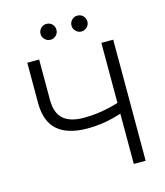

<svg xmlns="http://www.w3.org/2000/svg" viewBox="-128 -987 928 1083"><g transform="rotate(-15 335.5 -445.5)"><path d="M154.3 -707V-472.7Q154.3 -394 194.6 -359.1Q234.9 -324.2 313.5 -324.2Q414.6 -324.2 517.6 -356.4V-707H586.9V0H517.6V-293Q465.3 -276.9 418 -268.8Q370.6 -260.7 314.5 -260.7Q202.1 -261.7 143.6 -312.7Q85 -363.8 85 -472.7V-707ZM199.2 -843.8Q199.2 -863.3 212.9 -877Q226.6 -890.6 245.1 -890.6Q265.6 -890.6 278.8 -877.2Q292 -863.8 292 -843.8Q292 -825.2 278.6 -811.5Q265.1 -797.9 245.1 -797.9Q227.1 -797.9 213.1 -811.8Q199.2 -825.7 199.2 -843.8ZM379.9 -843.8Q379.9 -863.3 393.6 -877Q407.2 -890.6 425.8 -890.6Q445.8 -890.6 459.2 -877.2Q472.7 -863.8 472.7 -843.8Q472.7 -825.2 459 -811.5Q445.3 -797.9 425.8 -797.9Q407.7 -797.9 393.8 -811.8Q379.9 -825.7 379.9 -843.8Z"/></g></svg>

Font: Pretendard JP Light
Style: Regular
Weight: 300
Designer: Base glyphs from Inter by Rasmus Andersson; Hangeul glyphs from Noto Sans CJK(Source Han Sans) by Jang Soo-young and Kan
Foundry: Kil Hyung-jin
Version: Version 1.309